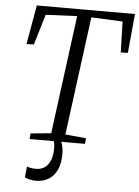

<svg xmlns="http://www.w3.org/2000/svg" viewBox="-63 -791 772 1067"><g transform="rotate(5 323.0 -257.5)"><path d="M123.5 0 125.5 -31.5 240 -42.5 327 -703.5 152 -695.5 101 -525.5 60 -524.5 98.5 -743H646L625.5 -524.5L586 -523.5L581 -695.5L406 -703.5L319 -42.5L435 -31.5L432 0ZM273.5 -12.5 294.5 -10.5Q302 2.5 307 22Q312 41.5 312 67.5Q312 121.5 294.5 157.2Q277 193 247 210.5Q217 228 179.5 228Q160 228 142 223.8Q124 219.5 115.5 213.5L122 153Q128 156.5 142 159.2Q156 162 171.5 162Q217 162 240.2 129Q263.5 96 263.5 43Q264 25 261.2 12.2Q258.5 -0.5 254.5 -10.5Z"/></g></svg>

Font: Merriweather 60pt Light
Style: Italic
Weight: 300
Italic angle: -7.8°
Version: Version 2.101